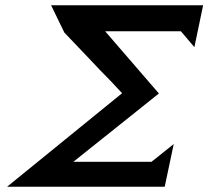

<svg xmlns="http://www.w3.org/2000/svg" viewBox="-20 -705 787 725"><path d="M747 -685 714 -527 663 -587H377L580 -352L257 -94H552L636 -161L602 0H7L441 -353Q401 -397 359 -439L305 -496Q264 -539 223 -582L173 -685Z"/></svg>

Font: New Athena Unicode
Style: Bold Italic
Weight: 700
Designer: J. Rusten 1997; rev. by R. Hancock 2001, 2002, rev. by D. Mastronarde 2002-2021
Foundry: Society for Classical Studies (formerly American Philological Association)
Version: Version 5.008